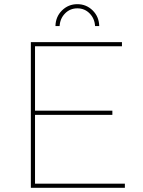

<svg xmlns="http://www.w3.org/2000/svg" viewBox="-20 -901 684 921"><path d="M128 -699H565V-679H148V-370H519V-350H148V-20H579V0H128ZM246 -776Q247 -821 277.5 -851Q308 -881 351 -881Q394 -881 424.5 -851Q455 -821 456 -776H436Q434 -812 410 -836.5Q386 -861 351 -861Q316 -861 292 -836.5Q268 -812 266 -776Z"/></svg>

Font: Gontserrat Thin
Style: Regular
Weight: 250
Designer: Julieta Ulanovsky
Foundry: Julieta Ulanovsky
Version: Version 6.001